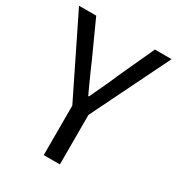

<svg xmlns="http://www.w3.org/2000/svg" viewBox="-172 -826 864 935"><g transform="rotate(30 259.5 -358.0)"><path d="M213.9 0V-278.3L-1 -715.8H95.7L187.5 -513.7Q193.4 -501 203.1 -477.5Q238.3 -398.4 257.8 -357.4H261.7Q265.6 -366.2 274.4 -384.8Q315.4 -469.7 333 -513.7L425.8 -715.8H519.5L304.7 -278.3V0Z"/></g></svg>

Font: Bpmf GenYo Gothic R
Style: R
Weight: 400
Foundry: But Ko
Version: Version 1.320